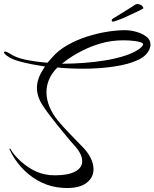

<svg xmlns="http://www.w3.org/2000/svg" viewBox="-21 -859 778 967"><path d="M318 88Q306 88 293 87Q280 86 266 84Q214 76 168 49.5Q122 23 86 -17Q50 -57 29 -103Q25 -108 28 -110Q31 -112 33 -107Q41 -92 54 -77Q67 -62 83 -47Q121 -13 162.5 5.5Q204 24 256 24Q322 24 357.5 5Q393 -14 393 -47Q393 -83 355 -125Q336 -145 312 -175L263 -235Q220 -288 192.5 -330.5Q165 -373 165 -417Q165 -441 174.5 -467Q184 -493 206 -524Q139 -534 89.5 -546.5Q40 -559 22 -573Q10 -580 4.5 -586Q-1 -592 -1 -595Q-1 -599 4 -599Q13 -599 29 -589Q57 -569 107 -558.5Q157 -548 218 -543L241 -569Q273 -606 319 -632Q365 -658 416.5 -674.5Q468 -691 518 -699Q568 -707 609 -707Q635 -707 664.5 -699Q694 -691 715.5 -675Q737 -659 737 -634Q737 -630 736 -625Q735 -620 733 -615Q720 -578 673 -556.5Q626 -535 560 -525Q485 -513 400 -513Q331 -513 268 -519Q240 -491 226.5 -459.5Q213 -428 213 -395Q213 -323 271 -251Q299 -218 328 -188Q357 -158 388 -126Q420 -95 435 -64.5Q450 -34 450 -7Q450 35 415.5 61.5Q381 88 318 88ZM291 -538Q343 -538 399.5 -542Q456 -546 510 -555Q564 -564 608.5 -578.5Q653 -593 681 -613Q700 -629 700 -636Q700 -646 661 -652Q646 -654 631 -655Q616 -656 602 -656Q540 -656 487 -640.5Q434 -625 392 -603Q372 -593 345.5 -577Q319 -561 291 -538ZM548 -750Q540 -750 542 -759Q543 -760 544 -762Q545 -764 547 -765Q562 -774 583 -787Q604 -800 623.5 -812Q643 -824 650 -829Q656 -834 663 -837Q670 -840 677 -838Q691 -835 696.5 -827.5Q702 -820 701 -817Q700 -815 683.5 -807Q667 -799 645.5 -789Q624 -779 607 -771Q601 -768 587.5 -763Q574 -758 562.5 -754Q551 -750 548 -750Z"/></svg>

Font: Birthstone Bounce
Style: Regular
Weight: 400
Designer: Robert E. Leuschke
Foundry: Rob Leuschke
Version: Version 1.010; ttfautohint (v1.8.3)